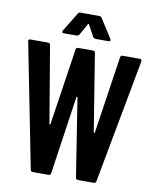

<svg xmlns="http://www.w3.org/2000/svg" viewBox="-95 -961 832 1033"><g transform="rotate(10 320.5 -444.5)"><path d="M315.9 -835Q313 -839.4 310.1 -835L274.9 -772Q270 -764.2 259.8 -764.2H190.9Q184.1 -764.2 181.9 -767.8Q179.7 -771.5 183.1 -777.8L246.1 -880.9Q250 -889.2 259.8 -889.2H362.8Q372.1 -889.2 377 -880.9L442.9 -777.8Q444.8 -772 444.8 -771Q444.8 -764.2 435.1 -764.2H365.2Q355 -764.2 350.1 -772ZM511.2 -689Q512.7 -700.2 523.9 -700.2H617.2Q629.4 -700.2 627.9 -687L502 -11.2Q500.5 0 488.8 0H402.8Q391.6 0 390.1 -11.2L323.2 -437Q322.8 -439.5 321.5 -440.4Q320.3 -441.4 318.8 -440.4Q317.4 -439.5 316.9 -437L254.9 -11.2Q253.4 0 242.2 0H155.8Q144.5 0 143.1 -11.2L9.8 -687Q9.8 -688 9.3 -689.2Q8.8 -690.4 8.8 -690.9Q8.8 -700.2 20 -700.2H116.2Q127.4 -700.2 128.9 -689L199.2 -271Q200.2 -268.1 202.1 -268.1Q204.1 -268.1 205.1 -271L268.1 -689Q269.5 -700.2 280.8 -700.2H360.8Q372.6 -700.2 374 -689L441.9 -268.1Q442.4 -265.1 444.8 -265.1Q447.3 -265.1 448.2 -268.1Z"/></g></svg>

Font: Barlow Condensed SemiBold
Style: Regular
Weight: 600
Width: 3
Designer: Jeremy Tribby
Foundry: Tribby Type
Version: Version 1.422;hotconv 1.0.109;makeotfexe 2.5.65596